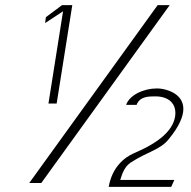

<svg xmlns="http://www.w3.org/2000/svg" viewBox="-20 -744 746 749"><path d="M156 -654 226 -700 169 -340H201L262 -724H222L159 -677ZM94 -30H141L642 -724H595ZM404 -15H648L660 -42H449L455 -60C459 -72 469 -96 490 -110C558 -154 605 -159 639 -202C720 -301 700 -353 663 -378C642 -392 614 -399 592 -399C540 -399 485 -373 472 -335H513C525 -369 563 -368 587 -368C637 -368 671 -340 663 -289C654 -235 601 -188 504 -147C460 -128 417 -88 404 -15Z"/></svg>

Font: Charger Sport
Style: HLExtObl
Weight: 100
Designer: Jasper
Foundry: Cannot Into Space Fonts
Version: Version 1.1